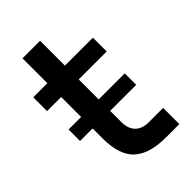

<svg xmlns="http://www.w3.org/2000/svg" viewBox="-214 -773 856 856"><g transform="rotate(-45 214.5 -345.0)"><path d="M388.2 5.9H307.1Q255.4 5.9 218.3 -4.2Q181.2 -14.2 154.3 -36.9Q127.4 -59.6 114.3 -98.4Q101.1 -137.2 101.1 -192.9V-253.9H22V-326.2H101.1V-452.1H12.2V-539.1H101.1V-695.8H211.9V-539.1H388.2V-452.1H211.9V-326.2H376V-253.9H211.9V-183.1Q211.9 -141.6 234.1 -118.9Q256.3 -96.2 297.9 -96.2H388.2Z"/></g></svg>

Font: Sora Medium
Style: Regular
Weight: 500
Designer: Jonathan Barnbrook, Julián Moncada
Foundry: Barnbrook Fonts
Version: Version 2.000